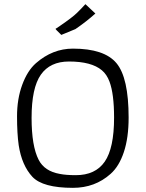

<svg xmlns="http://www.w3.org/2000/svg" viewBox="-20 -895 701 924"><path d="M331 -661Q482 -661 540.5 -591Q599 -521 599 -329Q599 -232 576 -163Q553 -94 512 -58Q437 9 331 9Q186 9 136 -44Q85 -99 70 -196Q62 -252 62 -335.5Q62 -419 87 -487Q112 -555 153 -591Q233 -661 331 -661ZM312 -599Q221 -599 176.5 -535.5Q132 -472 132 -328Q132 -192 166 -126Q194 -71 268 -58Q298 -52 345 -52Q439 -52 484 -117Q529 -182 529 -329Q529 -443 507 -502Q494 -537 470 -557Q420 -599 312 -599ZM391 -875 439 -830Q397 -792 343 -755L275 -727Q270 -733 261 -741Q252 -749 247 -756L268 -770Q328 -811 350.5 -833Q373 -855 391 -875Z"/></svg>

Font: Gafata
Style: Regular
Weight: 400
Designer: Lautaro Hourcade
Foundry: Lautaro Hourcade
Version: Version 4.002; ttfautohint (v0.94.20-1c74) -l 7 -r 28 -G 0 -